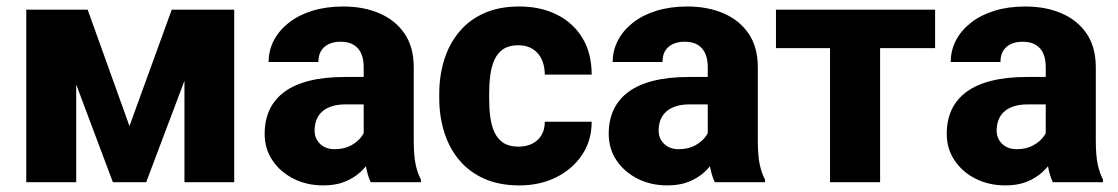

<svg xmlns="http://www.w3.org/2000/svg" viewBox="-20 -558 3425 588"><path d="M376.5 -171.9 505.9 -528.3H627L427.7 0H325.7L127.4 -528.3H248.5ZM213.4 -528.3V0H60.5V-528.3ZM544.9 0V-528.3H697.3V0Z M1093.8 -126V-352.5Q1093.8 -376.5 1086.4 -393.6Q1079.1 -410.6 1063.5 -420.4Q1047.9 -430.2 1022.9 -430.2Q1002 -430.2 986.6 -422.9Q971.2 -415.5 963.1 -401.9Q955.1 -388.2 955.1 -368.2H802.7Q802.7 -403.8 818.8 -434.6Q835 -465.3 865 -488.8Q895 -512.2 937 -525.1Q979 -538.1 1031.2 -538.1Q1093.3 -538.1 1141.8 -517.3Q1190.4 -496.6 1218.8 -455.3Q1247.1 -414.1 1247.1 -351.6V-130.4Q1247.1 -82.5 1252.7 -55.4Q1258.3 -28.3 1269 -8.3V0H1115.2Q1104.5 -22.9 1099.1 -56.9Q1093.8 -90.8 1093.8 -126ZM1112.8 -322.3 1113.8 -238.3H1038.1Q1012.7 -238.3 994.4 -231.9Q976.1 -225.6 964.8 -214.6Q953.6 -203.6 948.5 -189.2Q943.4 -174.8 943.4 -157.7Q943.4 -141.6 951.2 -128.7Q959 -115.7 972.7 -108.4Q986.3 -101.1 1004.4 -101.1Q1034.2 -101.1 1055.4 -112.8Q1076.7 -124.5 1088.4 -141.4Q1100.1 -158.2 1100.1 -172.9L1136.7 -109.4Q1127.9 -89.8 1115.2 -69.1Q1102.5 -48.3 1083 -30.5Q1063.5 -12.7 1035.9 -1.5Q1008.3 9.8 969.7 9.8Q919.9 9.8 879.4 -10.5Q838.9 -30.8 814.7 -66.4Q790.5 -102.1 790.5 -148.4Q790.5 -189.9 805.7 -222.2Q820.8 -254.4 851.3 -276.9Q881.8 -299.3 928.2 -310.8Q974.6 -322.3 1036.6 -322.3Z M1567.9 -108.9Q1592.3 -108.9 1610.4 -118.2Q1628.4 -127.4 1638.4 -144.3Q1648.4 -161.1 1648.4 -185.1H1792Q1792 -127.4 1762.5 -83.5Q1732.9 -39.6 1683.1 -14.9Q1633.3 9.8 1570.8 9.8Q1509.3 9.8 1463.4 -10.5Q1417.5 -30.8 1386.7 -67.4Q1356 -104 1340.6 -152.6Q1325.2 -201.2 1325.2 -257.8V-270.5Q1325.2 -326.7 1340.6 -375.5Q1356 -424.3 1386.7 -460.9Q1417.5 -497.6 1463.1 -517.8Q1508.8 -538.1 1570.3 -538.1Q1635.3 -538.1 1685.3 -513.2Q1735.4 -488.3 1763.7 -441.7Q1792 -395 1792 -329.6H1648.4Q1648.4 -355 1639.4 -375.2Q1630.4 -395.5 1612.1 -407.5Q1593.8 -419.4 1566.9 -419.4Q1539.1 -419.4 1521.2 -407.5Q1503.4 -395.5 1494.1 -374.5Q1484.9 -353.5 1481.4 -326.9Q1478 -300.3 1478 -270.5V-257.8Q1478 -227.5 1481.4 -200.4Q1484.9 -173.3 1494.4 -152.8Q1503.9 -132.3 1521.5 -120.6Q1539.1 -108.9 1567.9 -108.9Z M2147.5 -126V-352.5Q2147.5 -376.5 2140.1 -393.6Q2132.8 -410.6 2117.2 -420.4Q2101.6 -430.2 2076.7 -430.2Q2055.7 -430.2 2040.3 -422.9Q2024.9 -415.5 2016.8 -401.9Q2008.8 -388.2 2008.8 -368.2H1856.4Q1856.4 -403.8 1872.6 -434.6Q1888.7 -465.3 1918.7 -488.8Q1948.7 -512.2 1990.7 -525.1Q2032.7 -538.1 2085 -538.1Q2147 -538.1 2195.6 -517.3Q2244.1 -496.6 2272.5 -455.3Q2300.8 -414.1 2300.8 -351.6V-130.4Q2300.8 -82.5 2306.4 -55.4Q2312 -28.3 2322.8 -8.3V0H2168.9Q2158.2 -22.9 2152.8 -56.9Q2147.5 -90.8 2147.5 -126ZM2166.5 -322.3 2167.5 -238.3H2091.8Q2066.4 -238.3 2048.1 -231.9Q2029.8 -225.6 2018.6 -214.6Q2007.3 -203.6 2002.2 -189.2Q1997.1 -174.8 1997.1 -157.7Q1997.1 -141.6 2004.9 -128.7Q2012.7 -115.7 2026.4 -108.4Q2040 -101.1 2058.1 -101.1Q2087.9 -101.1 2109.1 -112.8Q2130.4 -124.5 2142.1 -141.4Q2153.8 -158.2 2153.8 -172.9L2190.4 -109.4Q2181.6 -89.8 2168.9 -69.1Q2156.2 -48.3 2136.7 -30.5Q2117.2 -12.7 2089.6 -1.5Q2062 9.8 2023.4 9.8Q1973.6 9.8 1933.1 -10.5Q1892.6 -30.8 1868.4 -66.4Q1844.2 -102.1 1844.2 -148.4Q1844.2 -189.9 1859.4 -222.2Q1874.5 -254.4 1905 -276.9Q1935.5 -299.3 1981.9 -310.8Q2028.3 -322.3 2090.3 -322.3Z M2675.3 -528.3V0H2522V-528.3ZM2843.8 -528.3V-410.6H2356.4V-528.3Z M3182.6 -126V-352.5Q3182.6 -376.5 3175.3 -393.6Q3168 -410.6 3152.3 -420.4Q3136.7 -430.2 3111.8 -430.2Q3090.8 -430.2 3075.4 -422.9Q3060.1 -415.5 3052 -401.9Q3043.9 -388.2 3043.9 -368.2H2891.6Q2891.6 -403.8 2907.7 -434.6Q2923.8 -465.3 2953.9 -488.8Q2983.9 -512.2 3025.9 -525.1Q3067.9 -538.1 3120.1 -538.1Q3182.1 -538.1 3230.7 -517.3Q3279.3 -496.6 3307.6 -455.3Q3335.9 -414.1 3335.9 -351.6V-130.4Q3335.9 -82.5 3341.6 -55.4Q3347.2 -28.3 3357.9 -8.3V0H3204.1Q3193.4 -22.9 3188 -56.9Q3182.6 -90.8 3182.6 -126ZM3201.7 -322.3 3202.6 -238.3H3127Q3101.6 -238.3 3083.3 -231.9Q3064.9 -225.6 3053.7 -214.6Q3042.5 -203.6 3037.4 -189.2Q3032.2 -174.8 3032.2 -157.7Q3032.2 -141.6 3040 -128.7Q3047.9 -115.7 3061.5 -108.4Q3075.2 -101.1 3093.3 -101.1Q3123 -101.1 3144.3 -112.8Q3165.5 -124.5 3177.2 -141.4Q3189 -158.2 3189 -172.9L3225.6 -109.4Q3216.8 -89.8 3204.1 -69.1Q3191.4 -48.3 3171.9 -30.5Q3152.3 -12.7 3124.8 -1.5Q3097.2 9.8 3058.6 9.8Q3008.8 9.8 2968.3 -10.5Q2927.7 -30.8 2903.6 -66.4Q2879.4 -102.1 2879.4 -148.4Q2879.4 -189.9 2894.5 -222.2Q2909.7 -254.4 2940.2 -276.9Q2970.7 -299.3 3017.1 -310.8Q3063.5 -322.3 3125.5 -322.3Z"/></svg>

Font: Roboto ExtraBold
Style: Regular
Weight: 800
Designer: Christian Robertson
Foundry: Google
Version: Version 3.009; 2024